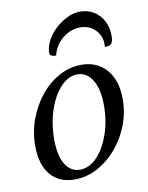

<svg xmlns="http://www.w3.org/2000/svg" viewBox="-80 -744 629 814"><g transform="rotate(-10 234.5 -336.5)"><path d="M176 12Q109 12 72 -32.5Q35 -77 35 -156Q35 -217 55.5 -272Q76 -327 111 -370Q146 -413 191.5 -437.5Q237 -462 287 -462Q355 -462 395 -415.5Q435 -369 435 -289Q435 -230 414 -176Q393 -122 356.5 -79.5Q320 -37 273.5 -12.5Q227 12 176 12ZM205 -25Q245 -25 278 -59Q311 -93 331.5 -150.5Q352 -208 352 -276Q352 -346 328 -385.5Q304 -425 263 -425Q234 -425 208 -405Q182 -385 162 -349.5Q142 -314 130.5 -268Q119 -222 119 -171Q119 -101 142 -63Q165 -25 205 -25ZM321 -685Q354 -685 380 -669Q406 -653 420.5 -625Q435 -597 435 -563Q435 -537 427.5 -528Q420 -519 399 -519Q403 -562 377 -590.5Q351 -619 310 -619Q268 -619 233.5 -590.5Q199 -562 189 -519Q176 -519 169 -523Q162 -527 162 -535Q162 -561 176 -587.5Q190 -614 213.5 -636Q237 -658 265 -671.5Q293 -685 321 -685Z"/></g></svg>

Font: Petrona
Style: Italic
Weight: 400
Italic angle: -9°
Designer: Ringo R. Seeber
Foundry: Ringo R. Seeber
Version: Version 2.001; ttfautohint (v1.8.3)